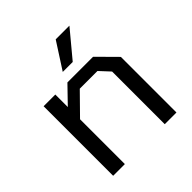

<svg xmlns="http://www.w3.org/2000/svg" viewBox="-193 -875 1021 1021"><g transform="rotate(-45 317.5 -364.5)"><path d="M283 -580 379 -729H482L358 -580ZM82 0V-523H170V-429L261 -523H454L558 -418V0H470V-396L417 -453H284L170 -337V0Z"/></g></svg>

Font: Tomorrow
Style: Regular
Weight: 400
Designer: Tony de Marco, Monica Rizzolli
Foundry: Just in Type
Version: Version 2.002